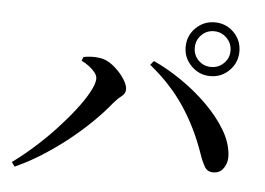

<svg xmlns="http://www.w3.org/2000/svg" viewBox="-49 -805 1098 797"><g transform="rotate(5 500.0 -406.5)"><path d="M815 -517Q769 -517 736 -550Q703 -583 703 -629Q703 -676 736 -708.5Q769 -741 815 -741Q862 -741 894.5 -708.5Q927 -676 927 -629Q927 -583 894.5 -550Q862 -517 815 -517ZM26 -90Q69 -121 114.5 -161.5Q160 -202 201 -246Q242 -290 274.5 -332Q307 -374 326 -409Q345 -444 345 -465Q345 -478 335 -490.5Q325 -503 310 -514.5Q295 -526 278 -534L284 -550Q297 -553 316 -554Q335 -555 353 -552Q375 -549 395.5 -535.5Q416 -522 433.5 -503Q451 -484 461.5 -465Q472 -446 472 -431Q472 -414 455.5 -401.5Q439 -389 424 -371Q391 -330 348 -288Q305 -246 254.5 -206Q204 -166 149.5 -131.5Q95 -97 39 -72ZM864 -120Q839 -119 827 -138.5Q815 -158 803 -193Q767 -297 710 -383Q653 -469 563 -542L577 -559Q636 -532 695 -491.5Q754 -451 803.5 -402Q853 -353 884 -301.5Q915 -250 919 -199Q921 -177 914 -159Q907 -141 894.5 -130.5Q882 -120 864 -120ZM815 -555Q846 -555 868 -576.5Q890 -598 890 -629Q890 -660 868 -682Q846 -704 815 -704Q784 -704 762.5 -682Q741 -660 741 -629Q741 -598 762.5 -576.5Q784 -555 815 -555Z"/></g></svg>

Font: Noto Serif SC ExtraLight SemiBold
Style: Regular
Weight: 600
Version: Version 2.002-H1;hotconv 1.1.0;makeotfexe 2.6.0